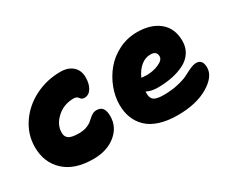

<svg xmlns="http://www.w3.org/2000/svg" viewBox="-90 -845 1329 1112"><g transform="rotate(-30 574.5 -289.0)"><path d="M286.1 -34.2Q161.6 -34.2 93.8 -97.2Q25.9 -160.2 25.9 -263.2Q25.9 -346.2 73.2 -416.7Q120.6 -487.3 200 -527.6Q279.3 -567.9 371.1 -567.9Q422.4 -567.9 452.6 -541Q482.9 -514.2 482.9 -466.8Q482.9 -423.3 465.3 -395.3Q447.8 -367.2 418 -367.2Q409.7 -367.2 403.8 -370.1Q397.9 -373 394.5 -377.4Q391.1 -381.8 387.5 -386Q383.8 -390.1 377.2 -393.1Q370.6 -396 360.8 -396Q294.4 -396 248.3 -353.8Q202.1 -311.5 202.1 -258.8Q202.1 -246.6 205.1 -238Q208 -229.5 216.6 -221.4Q225.1 -213.4 242.7 -209.2Q260.3 -205.1 287.1 -205.1Q314.9 -205.1 335.9 -211.9Q356.9 -218.8 369.1 -228.3Q381.3 -237.8 391.6 -247.6Q401.9 -257.3 414.1 -264.2Q426.3 -271 440.9 -271Q468.3 -271 481.2 -253.9Q494.1 -236.8 494.1 -201.2Q494.1 -128.9 435.8 -81.5Q377.4 -34.2 286.1 -34.2Z M836.4 -9.8Q769 -9.8 717.8 -26.1Q666.5 -42.5 635.3 -72.3Q604 -102.1 588.4 -141.6Q572.8 -181.2 572.8 -230Q572.8 -285.6 594 -341.3Q615.2 -397 652.8 -442.4Q690.4 -487.8 747.6 -516.4Q804.7 -544.9 870.6 -544.9Q962.9 -544.9 1018.3 -499.3Q1073.7 -453.6 1073.7 -369.1Q1073.7 -327.1 1053.2 -295.2Q1032.7 -263.2 996.3 -244.1Q960 -225.1 914.3 -215.6Q868.7 -206.1 814.5 -206.1Q772.9 -206.1 741.7 -222.2V-207Q741.7 -177.2 759.8 -164.6Q777.8 -151.9 823.7 -151.9Q877.4 -151.9 922.1 -162.4Q966.8 -172.9 990 -185.5Q1013.2 -198.2 1036.9 -208.7Q1060.5 -219.2 1077.6 -219.2Q1120.6 -219.2 1120.6 -165Q1120.6 -104.5 1040.8 -57.1Q960.9 -9.8 836.4 -9.8ZM873.5 -394Q837.4 -394 808.1 -369.4Q778.8 -344.7 760.7 -303.2Q785.2 -300.8 795.4 -300.8Q839.4 -300.8 877 -317.4Q914.6 -334 914.6 -357.9Q914.6 -394 873.5 -394Z"/></g></svg>

Font: Shantell Sans Bouncy
Style: Regular
Weight: 800
Designer: Stephen Nixon, Anya Danilova, Shantell Martin
Foundry: Arrow Type
Version: Version 1.006;[9816181b4]